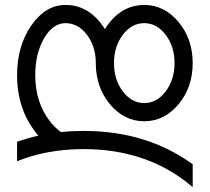

<svg xmlns="http://www.w3.org/2000/svg" viewBox="-20 -479 846 774"><path d="M561.5 -63.5Q612.3 -63.5 647.9 -110.6Q683.6 -157.7 683.6 -224.6Q683.6 -291.5 647.9 -338.6Q612.3 -385.7 561.5 -385.7Q510.7 -385.7 475.1 -338.6Q439.5 -291.5 439.5 -224.6Q439.5 -157.7 475.1 -110.6Q510.7 -63.5 561.5 -63.5ZM756.8 275.4Q578.1 122.1 317.4 122.1Q169.9 122.1 48.8 170.9V92.8Q90.8 77.6 134.8 67.9L127.4 59.1Q48.8 -38.1 48.8 -175.8Q48.8 -293 106 -376Q163.1 -459 244.1 -459Q341.3 -459 402.8 -361.8Q464.4 -459 561.5 -459Q642.6 -459 699.7 -390.4Q756.8 -321.8 756.8 -224.6Q756.8 -127.4 699.7 -58.8Q642.6 9.8 561.5 9.8Q480.5 9.8 423.3 -58.8Q366.2 -127.4 366.2 -224.6Q366.2 -291.5 330.6 -338.6Q294.9 -385.7 244.1 -385.7Q193.4 -385.7 157.7 -324.5Q122.1 -263.2 122.1 -175.8Q122.1 -68.4 179.2 7.3Q200.7 35.6 225.6 53.2Q270 48.8 317.4 48.8Q571.3 48.8 756.8 183.1Z"/></svg>

Font: Catrinity
Style: Regular
Weight: 400
Designer: Alexander Lange
Foundry: High-Logic / Made with FontCreator
Version: Version 2.090;May 20, 2024;FontCreator 15.0.0.2974 64-bit